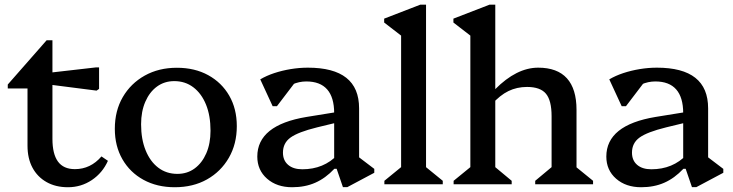

<svg xmlns="http://www.w3.org/2000/svg" viewBox="-20 -785 3121 818"><path d="M269.5 12.7Q217.2 12.7 178.3 -9.3Q139.4 -31.3 118.3 -70.7Q97.2 -110.1 97.2 -164.4V-467.4L140.2 -408.2H13.1V-424.9L178.6 -613.4H203.4V-193.3Q203.4 -129 226.9 -96.7Q250.5 -64.4 299 -64.4Q365.9 -64.4 412.3 -118.6L439.8 -99.8Q416.9 -48.6 371.3 -17.9Q325.6 12.7 269.5 12.7ZM391.5 -398.9 181.4 -425.8V-474.1L388.3 -497.8H402.1V-406.3Z M724.5 12.7Q649.2 12.7 591.5 -18.8Q533.8 -50.3 501.5 -106.6Q469.2 -162.8 469.2 -236.1Q469.2 -313 503.1 -371.3Q537 -429.6 596.7 -463Q656.4 -496.3 733.6 -496.3Q809.6 -496.3 867 -464.8Q924.4 -433.3 956.6 -377.5Q988.9 -321.6 988.9 -247.5Q988.9 -171.6 955 -112.8Q921.1 -54 861.8 -20.6Q802.6 12.7 724.5 12.7ZM735.6 -44.2Q777.7 -44.2 809.2 -67.3Q840.8 -90.4 858.9 -131.9Q876.9 -173.5 876.9 -228Q876.9 -292.3 857.7 -339.4Q838.5 -386.6 803.8 -413Q769.1 -439.4 722.5 -439.4Q680.6 -439.4 648.9 -416.3Q617.2 -393.2 599.2 -351.7Q581.1 -310.1 581.1 -255.6Q581.1 -192.1 600.4 -144.6Q619.6 -97 654.3 -70.6Q689 -44.2 735.6 -44.2Z M1441 12.2 1414.2 -65.9H1403.7V-302.9Q1403.7 -370.1 1373.9 -404Q1344.1 -438 1285 -438Q1253.9 -438 1225.5 -425.2Q1197.1 -412.4 1179 -389.9L1183.9 -473.5H1267.2L1159.9 -332.6H1141.6L1088.8 -446.9Q1115.2 -462.5 1148.3 -473.5Q1181.5 -484.5 1218.3 -490.6Q1255.1 -496.7 1291.9 -496.7Q1400.9 -496.7 1455.4 -453.5Q1509.9 -410.3 1509.9 -323.4V-85.3L1468.5 -146.1L1574.6 -65.5V-48.9L1459.8 12.2ZM1224.6 12.7Q1159.4 12.7 1117.8 -23.7Q1076.2 -60.2 1076.2 -117.9Q1076.2 -252 1286.1 -286.8L1437.6 -311.3V-268.2L1331 -242.4Q1250.3 -222.5 1217.9 -199.1Q1185.5 -175.8 1185.5 -134.8Q1185.5 -101.6 1207.5 -82.7Q1229.5 -63.8 1267.9 -63.8Q1359.6 -63.8 1418.7 -126.1V-65.9H1404.6Q1366.7 -25.6 1323.1 -6.5Q1279.4 12.7 1224.6 12.7Z M1617.6 0V-14.7L1704.9 -86L1688.9 -58V-666.7L1731.9 -600.1L1616.7 -689V-705.6L1770.3 -765H1795.1V-56.3L1780 -85.1L1866.4 -14.7V0Z M2260.2 0V-14.7L2345.8 -86.1L2330 -58V-289.9Q2330 -357.1 2305.9 -385.8Q2281.8 -414.6 2225.5 -414.6Q2182.2 -414.6 2146.1 -397Q2109.9 -379.4 2075.1 -340.2V-404.4H2089.2Q2180.7 -496.7 2272.9 -496.7Q2354.3 -496.7 2395.3 -451.4Q2436.2 -406.1 2436.2 -317.1V-56.3L2420.2 -85.1L2506.7 -14.7V0ZM1912.6 0V-14.7L1999.9 -86L1983.9 -58V-666.7L2026.9 -600.1L1911.7 -689V-705.6L2065.3 -765H2090.1V-56.3L2075.1 -85.3L2160 -14.7V0Z M2928 12.2 2901.2 -65.9H2890.7V-302.9Q2890.7 -370.1 2860.9 -404Q2831.1 -438 2772 -438Q2740.9 -438 2712.5 -425.2Q2684.1 -412.4 2666 -389.9L2670.9 -473.5H2754.2L2646.9 -332.6H2628.6L2575.8 -446.9Q2602.2 -462.5 2635.3 -473.5Q2668.5 -484.5 2705.3 -490.6Q2742.1 -496.7 2778.9 -496.7Q2887.9 -496.7 2942.4 -453.5Q2996.9 -410.3 2996.9 -323.4V-85.3L2955.5 -146.1L3061.6 -65.5V-48.9L2946.8 12.2ZM2711.6 12.7Q2646.4 12.7 2604.8 -23.7Q2563.2 -60.2 2563.2 -117.9Q2563.2 -252 2773.1 -286.8L2924.6 -311.3V-268.2L2818 -242.4Q2737.3 -222.5 2704.9 -199.1Q2672.5 -175.8 2672.5 -134.8Q2672.5 -101.6 2694.5 -82.7Q2716.5 -63.8 2754.9 -63.8Q2846.6 -63.8 2905.7 -126.1V-65.9H2891.6Q2853.7 -25.6 2810.1 -6.5Q2766.4 12.7 2711.6 12.7Z"/></svg>

Font: Platypi Light
Style: Regular
Weight: 300
Designer: David Sargent
Foundry: Bolt Cutter Type
Version: Version 1.200